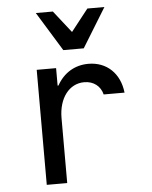

<svg xmlns="http://www.w3.org/2000/svg" viewBox="-56 -851 711 898"><g transform="rotate(-5 300.0 -402.5)"><path d="M223 0V-305C223 -398 272 -463 343 -463C387 -463 419 -438 429 -398H527C517 -489 456 -547 370 -547C305 -547 253 -514 222 -458H218V-540H127V0ZM259 -621H355L468 -805H388L307 -702L226 -805H146Z"/></g></svg>

Font: CommitMono
Style: 500Regular
Weight: 500
Monospace: yes
Designer: Eigil Nikolajsen
Foundry: Eigil Nikolajsen
Version: Version 1.143